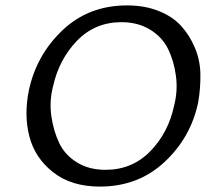

<svg xmlns="http://www.w3.org/2000/svg" viewBox="-20 -684 788 710"><path d="M349 6Q244 6 176.5 -47Q109 -100 88.5 -180Q68 -260 87 -351Q115 -481 211.5 -572.5Q308 -664 450 -664Q515 -664 566.5 -643.5Q618 -623 649.5 -588.5Q681 -554 700.5 -508Q720 -462 721 -410.5Q722 -359 713 -306Q686 -176 588.5 -85Q491 6 349 6ZM370 -56Q469 -56 536 -125Q603 -194 624 -294Q638 -349 630.5 -404Q623 -459 601.5 -503Q580 -547 535 -574.5Q490 -602 429 -602Q331 -602 264.5 -533Q198 -464 176 -364Q162 -309 170 -254Q178 -199 199 -155Q220 -111 264.5 -83.5Q309 -56 370 -56Z"/></svg>

Font: EauTest Medium
Style: Italic
Weight: 500
Italic angle: -12°
Designer: Christian Thalmann (Catharsis Fonts)
Version: Version 0.001;PS 000.001;hotconv 1.0.88;makeotf.lib2.5.64775